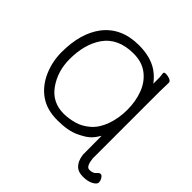

<svg xmlns="http://www.w3.org/2000/svg" viewBox="-215 -908 1266 1266"><g transform="rotate(45 417.5 -275.5)"><path d="M630 -116Q610 -82 590 -62Q566 -37 507.5 -9.5Q449 18 351 18Q253 18 188 -27.5Q123 -73 88 -152Q53 -231 53 -320Q53 -495 132 -600Q219 -713 382 -713Q489 -713 559 -667Q600 -639 628 -600V-659L624 -695Q624 -705 642 -705Q660 -705 678 -697.5Q696 -690 696 -677L694 -588V31Q697 62 706 81Q715 100 732 100Q766 100 782 79Q793 66 804 66Q815 66 825 82Q835 98 835 114.5Q835 131 806.5 146.5Q778 162 734 162Q690 162 668 141Q637 112 631 59ZM396 -649Q251 -649 183 -550Q123 -461 123 -324Q123 -212 183 -127Q243 -42 350 -42Q394 -42 444 -55.5Q494 -69 537.5 -107Q581 -145 605 -212Q629 -279 629 -357.5Q629 -436 604 -502.5Q579 -569 526.5 -609Q474 -649 396 -649Z"/></g></svg>

Font: LXGW Bright GB
Style: Regular
Weight: 400
Designer: Christian Thalmann (Catharsis Fonts)
Foundry: LXGW / Christian Thalmann (Catharsis Fonts) / Fontworks Inc.
Version: Version 5.510